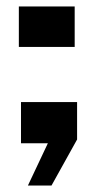

<svg xmlns="http://www.w3.org/2000/svg" viewBox="-20 -447 299 599"><path d="M67.1 131.8 129.3 0H45.5V-128.6H220.5V-11.8L140.7 131.8ZM38.8 -300.6V-426.9H213V-300.6Z"/></svg>

Font: Big Shoulders Thin
Style: Regular
Weight: 100
Version: Version 2.002